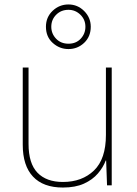

<svg xmlns="http://www.w3.org/2000/svg" viewBox="-20 -831 613 861"><path d="M481 -528V0H460L456 -111H454Q443 -81 419 -53Q395 -25 356.5 -7.5Q318 10 262 10Q174 10 128 -39Q82 -88 82 -182V-528H108V-186Q108 -98 148 -56.5Q188 -15 262 -15Q348 -15 401.5 -66.5Q455 -118 455 -226V-528ZM287 -611Q247 -611 216.5 -638.5Q186 -666 186 -711Q186 -754 216 -782.5Q246 -811 287 -811Q328 -811 357.5 -781.5Q387 -752 387 -711Q387 -667 357.5 -639Q328 -611 287 -611ZM287 -635Q321 -635 342 -657.5Q363 -680 363 -711Q363 -743 340.5 -765Q318 -787 287 -787Q254 -787 232 -765Q210 -743 210 -711Q210 -680 231.5 -657.5Q253 -635 287 -635Z"/></svg>

Font: Noto Sans Tamil Thin
Style: Regular
Weight: 100
Designer: Jelle Bosma - Monotype Design Team
Foundry: Monotype Imaging Inc.
Version: Version 2.004; ttfautohint (v1.8.4.7-5d5b)